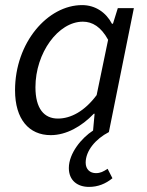

<svg xmlns="http://www.w3.org/2000/svg" viewBox="-20 -518 577 753"><path d="M329 215C364 215 394 203 421 181L402 144C385 155 374 161 356 161C333 161 316 146 316 120C316 73 355 27 407 0L505 -486H442L423 -425H419C396 -469 354 -498 302 -498C167 -498 39 -351 39 -164C39 -50 94 12 179 12C240 12 300 -22 348 -72H351L345 -6C300 23 250 83 250 141C250 190 284 215 329 215ZM207 -53C153 -53 119 -92 119 -176C119 -310 208 -433 305 -433C342 -433 376 -413 404 -362L359 -145C312 -82 258 -53 207 -53Z"/></svg>

Font: Source Sans Pro
Style: Italic
Weight: 400
Italic angle: -11°
Designer: Paul D. Hunt
Foundry: Adobe Systems Incorporated
Version: Version 3.006;hotconv 1.0.111;makeotfexe 2.5.65597